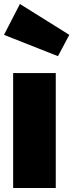

<svg xmlns="http://www.w3.org/2000/svg" viewBox="-21 -944 368 964"><path d="M79 -924 -1 -769 270 -662 327 -769ZM259 -577H45V0H259Z"/></svg>

Font: Glow Sans SC Normal Heavy
Style: Regular
Weight: 900
Designer: Ryoko NISHIZUKA (kana, bopomofo & ideographs); Paul D. Hunt (Latin, Greek & Cyrillic); Sandoll Communications, Soo-young
Version: Version 0.93